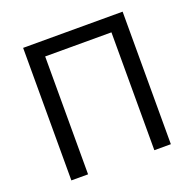

<svg xmlns="http://www.w3.org/2000/svg" viewBox="-126 -843 982 972"><g transform="rotate(-20 365.5 -357.0)"><path d="M97 0H187V-635H544V0H633V-714H97Z"/></g></svg>

Font: Noto Sans Math
Style: Regular
Weight: 400
Designer: Monotype Design Team, Delve Withrington, Jeff Kellem
Foundry: Monotype Imaging Inc., Delve Fonts LLC
Version: Version 3.000